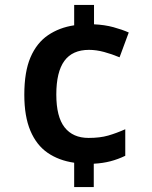

<svg xmlns="http://www.w3.org/2000/svg" viewBox="-20 -744 612 774"><path d="M359 -646Q402 -644 437 -634.5Q472 -625 499 -613L462 -513Q431 -526 399.5 -534.5Q368 -543 339 -543Q272 -543 239.5 -498.5Q207 -454 207 -363Q207 -273 240.5 -230.5Q274 -188 337 -188Q383 -188 416 -197.5Q449 -207 485 -223V-116Q456 -102 425.5 -94Q395 -86 358 -84V10H279V-88Q217 -97 172 -128Q127 -159 102.5 -217Q78 -275 78 -362Q78 -455 103 -513Q128 -571 173.5 -602Q219 -633 279 -642V-724H359Z"/></svg>

Font: Noto Sans Tangsa SemiBold
Style: Regular
Weight: 600
Version: Version 1.504